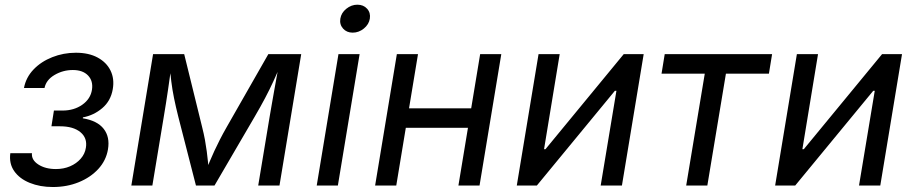

<svg xmlns="http://www.w3.org/2000/svg" viewBox="-20 -771 3801 798"><path d="M199.7 6.3Q146 6.3 103.5 -11Q61 -28.3 39.1 -59.8Q17.1 -91.3 22.9 -134.3H112.8Q109.9 -106.4 139.2 -87.4Q168.5 -68.4 212.4 -68.4Q244.6 -68.4 271.2 -79.8Q297.9 -91.3 315.4 -111.3Q333 -131.3 336.9 -156.7Q343.8 -197.3 314.2 -221.7Q284.7 -246.1 229.5 -246.1H193.8L204.1 -311.5H239.7Q287.6 -311.5 322 -335.7Q356.4 -359.9 362.3 -398.4Q367.7 -434.6 345.9 -457.3Q324.2 -480 282.7 -480Q241.7 -480 206.8 -459.5Q171.9 -439 165 -405.3H79.6Q87.9 -449.2 119.4 -482.2Q150.9 -515.1 197.3 -533.4Q243.7 -551.8 295.4 -551.8Q349.1 -551.8 386 -531.7Q422.9 -511.7 439.5 -477.5Q456.1 -443.4 448.7 -400.4Q440.4 -351.6 405 -321.5Q369.6 -291.5 324.7 -283.2L324.2 -279.3Q384.3 -269.5 410.9 -235.6Q437.5 -201.7 428.7 -149.9Q420.9 -104 388.7 -68.8Q356.4 -33.7 307.4 -13.7Q258.3 6.3 199.7 6.3Z M525.9 0 616.2 -545.9H745.6L819.8 -244.1Q827.1 -215.3 831.8 -189.9Q836.4 -164.6 839.4 -141.6Q842.3 -118.7 844.5 -97.4Q846.7 -76.2 848.1 -55.7H833.5Q842.3 -77.6 851.3 -99.1Q860.4 -120.6 870.8 -143.3Q881.3 -166 894 -190.9Q906.7 -215.8 922.9 -244.1L1095.2 -545.9H1231.9L1141.6 0H1053.2L1100.6 -285.2Q1105 -311.5 1110.1 -340.3Q1115.2 -369.1 1120.4 -398.7Q1125.5 -428.2 1130.9 -457Q1136.2 -485.8 1141.1 -512.2H1150.9Q1132.8 -469.2 1116.7 -434.1Q1100.6 -398.9 1082 -363.8Q1063.5 -328.6 1038.1 -285.2L871.6 0H794.4L721.2 -285.2Q710.4 -328.1 703.4 -362.8Q696.3 -397.5 691.9 -432.9Q687.5 -468.3 683.1 -512.2H694.8Q690.4 -483.4 686.5 -455.1Q682.6 -426.8 678.5 -398.7Q674.3 -370.6 669.9 -342.3Q665.5 -314 660.6 -285.2L613.3 0Z M1296.4 0 1386.7 -545.9H1474.6L1384.3 0ZM1445.8 -635.3Q1420.9 -635.3 1405.8 -652.3Q1390.6 -669.4 1394.5 -693.4Q1398.4 -717.8 1419.4 -734.6Q1440.4 -751.5 1465.3 -751.5Q1490.7 -751.5 1505.9 -734.6Q1521 -717.8 1517.1 -693.4Q1513.2 -669.4 1492.2 -652.3Q1471.2 -635.3 1445.8 -635.3Z M1958.5 -320.8 1944.8 -239.7H1645.5L1659.2 -320.8ZM1717.3 -545.9 1627 0H1539.1L1629.4 -545.9ZM2063.5 -545.9 1973.1 0H1885.3L1975.6 -545.9Z M2564.9 0H2476.6L2542 -393.6H2535.6L2211.4 0H2127.9L2218.3 -545.9H2306.2L2241.2 -150.9H2247.1L2572.3 -545.9H2655.3Z M2832 0 2909.2 -464.8H2729.5L2742.7 -545.9H3189L3175.8 -464.8H2997.1L2919.9 0Z M3638.7 0H3550.3L3615.7 -393.6H3609.4L3285.2 0H3201.7L3292 -545.9H3379.9L3314.9 -150.9H3320.8L3646 -545.9H3729Z"/></svg>

Font: Adwaita Sans
Style: Italic
Weight: 400
Italic angle: -9.39999°
Designer: Rasmus Andersson
Foundry: rsms
Version: Version 4.001;git-9221beed3